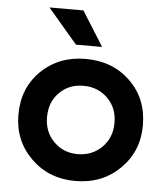

<svg xmlns="http://www.w3.org/2000/svg" viewBox="-54 -804 743 862"><g transform="rotate(5 317.5 -373.0)"><path d="M317 10Q438 10 518 -69Q598 -148 598 -265Q598 -385 518.5 -462.5Q439 -540 317 -540Q196 -540 116.5 -462.5Q37 -385 37 -265Q37 -148 117 -69Q197 10 317 10ZM317 -111Q253 -111 209.5 -154.5Q166 -198 166 -265Q166 -333 209 -376Q252 -419 317 -419Q382 -419 426 -376Q470 -333 470 -265Q470 -198 426 -154.5Q382 -111 317 -111ZM287 -756 385 -600H267L134 -756Z"/></g></svg>

Font: Roundo SemiBold
Style: Regular
Weight: 600
Designer: Namrata Goyal (Gurmukhi), Shiva Nallaperumal (Latin)
Foundry: Indian Type Foundry
Version: Version 1.000;PS 1.0;hotconv 1.0.88;makeotf.lib2.5.647800